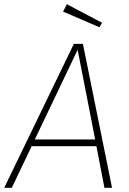

<svg xmlns="http://www.w3.org/2000/svg" viewBox="-33 -890 612 910"><path d="M424 -197H117L23 0H-13L317 -682H360L498 0H462ZM418 -229 335 -654 132 -229ZM451 -782 438 -761 266 -835 284 -870Z"/></svg>

Font: FiraGO UltraLight
Style: Italic
Weight: 200
Italic angle: -8°
Designer: bBox Type GmbH
Foundry: bBox Type GmbH
Version: Version 1.001